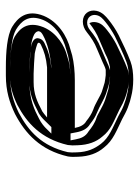

<svg xmlns="http://www.w3.org/2000/svg" viewBox="73 -565 485 671"><g transform="rotate(-90 315.5 -229.5)"><path d="M264.7 -325.6C295.6 -341.8 321.8 -354.5 364.1 -354.5H393.6C405.5 -354.5 454.9 -351.6 463.5 -350.6C466.2 -350.3 502.1 -342.8 501.1 -338.2L501.7 -336.2L501.4 -335C501.1 -333.6 498.8 -331.2 495.3 -329.3C470.7 -317.1 449.1 -310.8 415.1 -307.5L240.4 -307.5C241.9 -309 264.1 -327 264.7 -325.6ZM227.7 -170.4C214.7 -177.4 207.6 -191.2 203.9 -210.5H370.9C400.8 -210.5 432.2 -213.6 457.6 -219.8L478 -225.8C526.8 -237.9 574.9 -269.9 595.4 -318.7C620.1 -379.5 587.5 -411 557 -429.6C526.6 -447.2 469.9 -451.5 416 -451.5H386.5C333.5 -451.5 292.3 -438.7 252.6 -419.5C184 -383.4 126.3 -330.7 104.3 -235L104.2 -234.7L104.2 -234.5C102.5 -224.4 102.3 -212.4 103.2 -199C104.4 -161.2 115.6 -131.3 135.4 -108.6C160 -76.6 195.8 -64.3 234.5 -45.2L255 -34.3C267.1 -27.9 282.8 -22 296.9 -17.8L313 -13.7C345.6 -4.8 400 -2.2 436.7 -16.1C468.2 -28 498.9 -43.1 528.5 -57.5C547 -67 566.7 -80.1 582.2 -92.7C594 -102.3 608.5 -114.6 612.9 -134C619.1 -160.6 602.3 -182.5 575.6 -182.5C562.4 -182.5 549.5 -177.6 538.1 -168.3C520.3 -153.9 501.7 -141.4 479.3 -132.8L434.6 -113.7C423.5 -108.9 416.7 -104.8 407.2 -102.5H388.5C375.9 -103.7 374.1 -104.4 362.3 -106.3L346 -111.2C341.4 -112.5 336.4 -114.1 330.5 -116.1C315.4 -121.3 288.3 -139.7 268 -146.1C252.6 -152 239.7 -160.7 227.7 -170.4ZM468.6 -365.5C458.6 -366.7 410.4 -369.5 397.1 -369.5H367.6C323 -369.5 292 -355.2 262.2 -339.7C248.5 -334.5 235.4 -321.5 230.5 -316.5L206.9 -292.5L412.3 -292.5C448 -295.9 472.9 -302.9 499.6 -316.2C505 -318.9 513.7 -323.5 516.4 -335L517.5 -339.9C518.3 -364.5 469.2 -366.5 468.6 -365.5ZM217.2 -157.4C230.8 -146.6 242.9 -138.5 259.7 -132C276.9 -125.3 304.5 -108 322.7 -101.8C328.6 -99.8 334 -98.1 338.7 -96.7L355.7 -91.6C367.3 -89.7 370.9 -88.7 384.4 -87.5H405.6C419 -90.8 427.8 -95.8 437.9 -100.2L482.2 -119.1C508.6 -129.5 527.4 -142.4 546.2 -157.7C554.3 -164.3 562.8 -167.5 572.2 -167.5C590.5 -167.5 602.2 -152.3 597.9 -134C595 -121.2 585.9 -112.9 574 -103.3C559.8 -91.7 540.7 -79.1 524.1 -70.5C494.9 -56.4 464.4 -41.4 434.2 -30C403.1 -18.2 350.5 -19.9 319.9 -28.3L304 -32.3C289.4 -36.8 275.7 -41.9 264.6 -47.8L243.9 -58.9C203.7 -78.7 170.8 -90.1 148.4 -119.2C131.2 -141.6 119.8 -166 118.6 -203C117.7 -216.2 118.1 -227.3 119.3 -235.3C140.7 -326.2 192.5 -372.3 257.1 -406.5C295.8 -425.1 332.6 -436.5 383 -436.5H412.6C465.7 -436.5 520.9 -431.5 547 -416.3C576 -398.6 602 -372.6 581.3 -321.3C563.8 -279.9 522.1 -251.3 477.1 -240.2L456.8 -234.2C432.4 -228.4 403.1 -225.5 374.4 -225.5H184.7L188.7 -204.7C192.7 -184 200.6 -167.2 217.2 -157.4ZM184.1 -292.5 202.9 -311.6C207.2 -316 220.6 -328.3 237.6 -336.2C265.6 -350.7 301.9 -369.5 367.6 -369.5H397.1C418.3 -369.5 461.4 -367 478.2 -364.9C486.9 -364 534.8 -360.3 541 -341.3C541.4 -339.9 541.6 -339 542 -337.7L541.4 -335C540.2 -329.6 535.6 -325.9 527.9 -321.7C499.4 -305.9 462.6 -296.9 416.8 -292.5ZM192.2 -162.2C173.3 -173.3 167.6 -188.8 163.8 -208.2L160.5 -225.5H374.4C396.4 -225.5 419 -227.8 436.2 -231.8L456.3 -237.7C488.5 -245.7 535.7 -272.1 555.8 -319.7C579.1 -377.4 548.9 -404.7 522.5 -420.9C502.6 -432.2 462.5 -436.5 412.6 -436.5H383C350.1 -436.5 321.5 -429.2 284.2 -411.3C221.7 -378.2 165.9 -328.9 144.2 -234.9C142.7 -225.3 142.4 -213.9 143.4 -200.5C144.6 -163.4 155.3 -135.4 173.9 -114.1C196.9 -84.2 225.2 -75.6 267.6 -54.8L288.5 -43.6C298 -38.6 309.9 -34.1 322.6 -30.1L337.9 -26.3C362.1 -19.6 392.8 -19.9 409.4 -26.2C437.9 -36.9 467 -51.2 497 -65.8C512.2 -73.6 531.6 -86.3 546 -98C557.4 -107.2 569 -116.8 572.9 -134C575.2 -144 573.9 -152.7 570.1 -159.7C552.7 -146 535.3 -134 507.7 -123.2L463.9 -104.4C455.9 -101 448.7 -95.4 427 -90.1L416.2 -87.5H380.3C361.9 -89.2 350.7 -91.3 339.2 -93.2L319.6 -99.1C314.4 -100.6 308.4 -102.5 302.1 -104.6C277.6 -113 251.8 -130.8 240.6 -134.3C219.6 -140.9 205.3 -151.8 192.2 -162.2Z"/></g></svg>

Font: HoneyBee
Style: BlurIt
Weight: 700
Foundry: Cannot Into Space Fonts
Version: Version 0.89